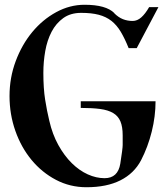

<svg xmlns="http://www.w3.org/2000/svg" viewBox="-20 -795 687 806"><path d="M554 -593H520Q504 -633 487 -661.5Q470 -690 447.5 -707.5Q425 -725 394.5 -733Q364 -741 321 -741Q276 -741 245.5 -719Q215 -697 196.5 -661.5Q178 -626 170 -581Q162 -536 162 -489Q162 -424 169.5 -376.5Q177 -329 187 -288Q200 -231 225 -186Q250 -141 281.5 -110Q313 -79 348.5 -63Q384 -47 419 -47Q475 -47 485 -108Q490 -140 492.5 -159.5Q495 -179 495 -186V-227Q495 -263 485.5 -285.5Q476 -308 455 -320.5Q434 -333 400.5 -337.5Q367 -342 319 -342V-370H633Q633 -307 617 -242.5Q601 -178 572 -122Q543 -67 485.5 -38Q428 -9 343 -9Q274 -9 215 -40Q156 -71 112.5 -123.5Q69 -176 44.5 -245.5Q20 -315 20 -392Q20 -469 46 -538.5Q72 -608 115.5 -660.5Q159 -713 216 -744Q273 -775 335 -775Q425 -775 460 -740H459Q477 -722 496 -714.5Q515 -707 537 -707Q556 -707 573 -722Q590 -737 606 -765H645Z"/></svg>

Font: CatShop
Style: Regular
Weight: 400
Designer: Peter Wiegel
Foundry: Peter Wiegel
Version: Version 1.000 2009 initial release